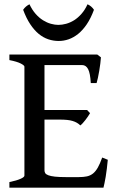

<svg xmlns="http://www.w3.org/2000/svg" viewBox="-20 -867 546 887"><path d="M478 -128.9Q476.1 -107.9 473.6 -87.9Q471.2 -67.9 468.3 -50.5Q465.3 -33.2 462.6 -20.3Q460 -7.3 458 0H23.4V-25.9Q56.6 -32.7 74.7 -40.8Q92.8 -48.8 92.8 -55.7V-559.1Q92.8 -564.9 75.7 -573.7Q58.6 -582.5 23.4 -589.4V-615.2H429.2L446.3 -602.1Q445.3 -589.4 443.4 -573Q441.4 -556.6 438.5 -539.8Q435.5 -522.9 432.4 -507.8Q429.2 -492.7 426.3 -483.4H399.4Q397 -528.3 387.2 -547.4Q377.4 -566.4 359.4 -566.4H185.5V-358.9H382.3L396 -344.2Q392.1 -337.4 386.5 -329.1Q380.9 -320.8 374.8 -313Q368.7 -305.2 362.5 -298.3Q356.4 -291.5 351.1 -287.6Q343.8 -294.9 335.2 -299.8Q326.7 -304.7 315.7 -308.1Q304.7 -311.5 289.8 -313Q274.9 -314.5 254.4 -314.5H185.5V-80.1Q185.5 -72.8 189 -67.1Q192.4 -61.5 203.1 -57.4Q213.9 -53.2 233.4 -51Q252.9 -48.8 285.2 -48.8H343.3Q365.7 -48.8 381.6 -52.2Q397.5 -55.7 409.7 -65.4Q421.9 -75.2 431.9 -92.8Q441.9 -110.4 452.1 -139.2ZM414.1 -821.8Q399.4 -782.2 380.9 -754.9Q362.3 -727.5 341.1 -710.4Q319.8 -693.4 297.1 -685.5Q274.4 -677.7 251.5 -677.7Q226.6 -677.7 203.1 -685.5Q179.7 -693.4 158.9 -710.4Q138.2 -727.5 119.9 -754.9Q101.6 -782.2 86.9 -821.8Q92.8 -830.6 100.3 -836.9Q107.9 -843.3 116.2 -847.2Q128.4 -821.3 144.5 -803Q160.6 -784.7 178.7 -773.4Q196.8 -762.2 215.1 -757.1Q233.4 -752 249.5 -752Q266.6 -752 285.4 -757.1Q304.2 -762.2 322.3 -773.4Q340.3 -784.7 356.4 -803Q372.6 -821.3 384.3 -847.2Q402.3 -839.4 414.1 -821.8Z"/></svg>

Font: Gentium Book Basic
Style: Regular
Weight: 400
Designer: J. Victor Gaultney and Annie Olsen
Foundry: SIL International
Version: Version 1.102; 2013; Maintenance release